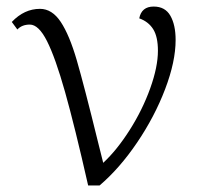

<svg xmlns="http://www.w3.org/2000/svg" viewBox="-20 -566 619 586"><path d="M71 -491Q47 -491 33 -476L16 -499Q54 -539 102 -539Q139 -539 165.5 -499Q192 -459 214.5 -381.5Q237 -304 279 -133L295 -69Q337 -108 376 -169.5Q415 -231 438.5 -296.5Q462 -362 462 -411Q462 -454 447.5 -477Q433 -500 405 -510Q412 -546 449 -546Q484 -546 500 -518Q516 -490 516 -444Q516 -378 484 -294Q452 -210 398.5 -131Q345 -52 284 0H249Q208 -181 178.5 -285.5Q149 -390 123.5 -440.5Q98 -491 71 -491Z"/></svg>

Font: Noto Serif Light
Style: Regular
Weight: 300
Designer: Monotype Design Team
Foundry: Monotype Imaging Inc.
Version: Version 1.001